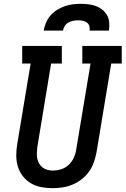

<svg xmlns="http://www.w3.org/2000/svg" viewBox="-20 -975 656 1003"><path d="M255 8Q225 8 195.5 2.5Q166 -3 141.5 -17.5Q117 -32 99.5 -54.5Q82 -77 73.5 -104.5Q65 -132 65 -162Q65 -192 70 -222L140 -643H96V-735H303V-643H247L175 -207Q173 -192 172.5 -177Q172 -162 174.5 -148Q177 -134 184 -121.5Q191 -109 202 -100.5Q213 -92 227 -88Q241 -84 256 -84Q256 -84 256 -84Q256 -84 256 -84Q278 -84 300 -91Q322 -98 339 -114Q356 -130 365.5 -151Q375 -172 378 -193L453 -643H410V-735H616V-643H561L484 -178Q479 -152 470 -126.5Q461 -101 445 -78.5Q429 -56 406.5 -38.5Q384 -21 358.5 -10.5Q333 0 306.5 4Q280 8 255 8ZM208 -815Q212 -836 220.5 -856.5Q229 -877 243.5 -894Q258 -911 277.5 -923Q297 -935 318 -942.5Q339 -950 360 -952.5Q381 -955 402 -955Q423 -955 443 -952.5Q463 -950 481.5 -943Q500 -936 515.5 -923.5Q531 -911 540 -894Q549 -877 550.5 -856.5Q552 -836 549 -815H448Q450 -827 446.5 -839Q443 -851 433.5 -857.5Q424 -864 412 -866.5Q400 -869 388 -869Q375 -869 362 -866.5Q349 -864 337.5 -857.5Q326 -851 318.5 -839.5Q311 -828 309 -815Z"/></svg>

Font: Iosevka Curly Slab SmBdEx
Style: Italic
Weight: 600
Width: 7
Italic angle: -9°
Monospace: yes
Designer: Belleve Invis
Foundry: Belleve Invis
Version: Version 11.1.0; ttfautohint (v1.8.3)